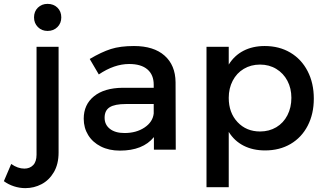

<svg xmlns="http://www.w3.org/2000/svg" viewBox="-105 -774 1678 993"><path d="M212 -684Q212 -654 192 -634Q172 -614 141 -614Q111 -614 91 -634Q71 -654 71 -684Q71 -715 91 -734.5Q111 -754 141 -754Q172 -754 192 -734.5Q212 -715 212 -684ZM26 199Q-4 199 -33 189.5Q-62 180 -85 163L-47 74Q-13 98 21 98Q49 98 66.5 80Q84 62 84 26V-532H198V15Q198 75 173.5 116.5Q149 158 110 178.5Q71 199 26 199Z M691 -65Q634 5 515 5Q459 5 416.5 -16.5Q374 -38 351 -75.5Q328 -113 328 -160Q328 -233 381 -276Q434 -319 529 -320H690V-336Q690 -387 657.5 -415Q625 -443 563 -443Q486 -443 406 -389L359 -469Q420 -505 468.5 -520.5Q517 -536 588 -536Q690 -536 746 -486.5Q802 -437 803 -349L804 0H691ZM690 -187V-236H546Q489 -236 462.5 -219.5Q436 -203 436 -165Q436 -129 463.5 -107.5Q491 -86 539 -86Q600 -86 642.5 -114.5Q685 -143 690 -187Z M1518 -264Q1518 -185 1486.5 -124Q1455 -63 1398 -29.5Q1341 4 1266 4Q1203 4 1155 -20.5Q1107 -45 1078 -92V194H963V-532H1078V-440Q1107 -487 1154.5 -511.5Q1202 -536 1264 -536Q1339 -536 1396.5 -502Q1454 -468 1486 -406Q1518 -344 1518 -264ZM1402 -268Q1402 -317 1381.5 -356Q1361 -395 1324 -417.5Q1287 -440 1240 -440Q1193 -440 1156 -418Q1119 -396 1098.5 -356.5Q1078 -317 1078 -268Q1078 -191 1123.5 -142.5Q1169 -94 1240 -94Q1287 -94 1324 -116Q1361 -138 1381.5 -178Q1402 -218 1402 -268Z"/></svg>

Font: Sapa
Style: Regular
Weight: 400
Version: Version 1.20 June 8, 2016